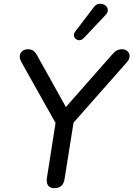

<svg xmlns="http://www.w3.org/2000/svg" viewBox="-20 -967 691 994"><path d="M261 7Q238 7 228.5 -7.5Q219 -22 223 -47L273 -365L283 -303L91 -645Q81 -663 82.5 -678Q84 -693 95.5 -702.5Q107 -712 125 -712Q142 -712 152.5 -704.5Q163 -697 174 -677L330 -397H307L560 -684Q574 -700 585 -706Q596 -712 612 -712Q629 -712 640 -702Q651 -692 651 -676.5Q651 -661 637 -645L335 -303L366 -365L314 -39Q307 7 261 7ZM414 -770Q404 -760 393 -759Q382 -758 373.5 -764.5Q365 -771 363 -781.5Q361 -792 369 -803L465 -929Q475 -943 488 -946Q501 -949 512.5 -945.5Q524 -942 531 -933.5Q538 -925 538 -913Q538 -901 526 -889Z"/></svg>

Font: Nunito Medium
Style: Italic
Weight: 500
Designer: Vernon Adams
Foundry: Vernon Adams
Version: Version 3.601